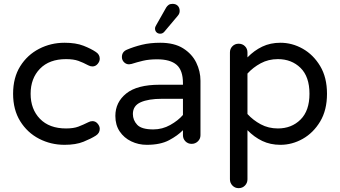

<svg xmlns="http://www.w3.org/2000/svg" viewBox="-20 -742 1766 997"><path d="M315 10Q244 10 183 -21.5Q122 -53 85 -112.5Q48 -172 48 -255Q48 -339 85 -398Q122 -457 183 -488.5Q244 -520 315 -520Q374 -520 413.5 -504.5Q453 -489 478 -472Q498 -459 498 -437Q498 -423 487 -410Q476 -397 460 -397Q449 -397 438 -403Q412 -417 387 -426Q362 -435 323 -435Q236 -435 187.5 -385Q139 -335 139 -255Q139 -175 187.5 -125Q236 -75 323 -75Q362 -75 387 -84.5Q412 -94 438 -107Q449 -113 460 -113Q476 -113 487 -100Q498 -87 498 -73Q498 -51 478 -38Q453 -22 413.5 -6Q374 10 315 10Z M742 10Q699 10 661.5 -8Q624 -26 601.5 -59.5Q579 -93 579 -140Q579 -211 635.5 -256.5Q692 -302 809 -302H930V-310Q930 -377 897 -405.5Q864 -434 796 -434Q754 -434 722.5 -426.5Q691 -419 663 -410Q655 -408 650 -408Q635 -408 624 -419Q613 -430 613 -446Q613 -473 639 -484Q674 -499 716.5 -509.5Q759 -520 812 -520Q885 -520 931 -491Q977 -462 999 -417Q1021 -372 1021 -323V-40Q1021 -21 1007.5 -8Q994 5 975 5Q956 5 943 -8Q930 -21 930 -40V-66Q903 -38 858 -14Q813 10 742 10ZM776 -70Q823 -70 864 -93Q905 -116 930 -145V-229H821Q751 -229 710.5 -211Q670 -193 670 -150Q670 -118 692.5 -94Q715 -70 776 -70ZM812 -567Q800 -567 792.5 -574.5Q785 -582 785 -594Q785 -600 788 -605.5Q791 -611 792 -613L843 -703Q848 -711 855.5 -716.5Q863 -722 876 -722Q893 -722 903 -712Q913 -702 913 -685Q913 -671 903 -660L834 -578Q825 -567 812 -567Z M1219 235Q1200 235 1187 221.5Q1174 208 1174 189V-470Q1174 -489 1187 -502Q1200 -515 1219 -515Q1239 -515 1252 -502Q1265 -489 1265 -470V-444Q1300 -480 1342 -500Q1384 -520 1436 -520Q1497 -520 1552 -489Q1607 -458 1642.5 -399Q1678 -340 1678 -255Q1678 -170 1642.5 -111Q1607 -52 1552 -21Q1497 10 1436 10Q1384 10 1342 -10Q1300 -30 1265 -66V189Q1265 208 1252 221.5Q1239 235 1219 235ZM1423 -75Q1494 -75 1540.5 -121Q1587 -167 1587 -255Q1587 -344 1540.5 -389.5Q1494 -435 1423 -435Q1374 -435 1334 -413.5Q1294 -392 1265 -360V-150Q1294 -118 1334 -96.5Q1374 -75 1423 -75Z"/></svg>

Font: Varela Round
Style: Regular
Weight: 400
Designer: Joe Prince, Avraham Cornfeld
Foundry: Joe Prince, Avraham Cornfeld
Version: Version 3.010; ttfautohint (v1.8.4.7-5d5b)